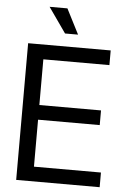

<svg xmlns="http://www.w3.org/2000/svg" viewBox="-61 -974 673 1018"><g transform="rotate(5 275.5 -465.0)"><path d="M64.5 0V-727.5H503.9V-649.4H152.3V-406.2H480.5V-328.1H152.3V-78.1H508.8V0ZM324.2 -795.9H254.9L161.1 -929.7H255.9Z"/></g></svg>

Font: Inter Tight
Style: Regular
Weight: 400
Designer: Rasmus Andersson
Foundry: rsms
Version: Version 3.002